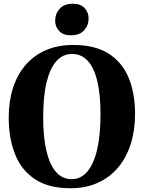

<svg xmlns="http://www.w3.org/2000/svg" viewBox="-20 -993 767 1025"><path d="M358.5 12Q242 12.5 168.5 -35.2Q95 -83 60.8 -168.5Q26.5 -254 26.5 -365.5Q26.5 -452 49.2 -523Q72 -594 116.2 -645.5Q160.5 -697 224.5 -725Q288.5 -753 371 -753Q487 -753 559.8 -706.8Q632.5 -660.5 666.8 -577.8Q701 -495 701 -384Q701 -297.5 678.2 -225.2Q655.5 -153 611.5 -100Q567.5 -47 503.8 -17.8Q440 11.5 358.5 12ZM363 -36.5Q411 -36.5 445.2 -75.8Q479.5 -115 498 -192.5Q516.5 -270 516.5 -383.5Q516.5 -489.5 499.2 -560.8Q482 -632 448.2 -668.5Q414.5 -705 364.5 -705Q316 -705 281.8 -667.5Q247.5 -630 229 -555Q210.5 -480 210.5 -366Q210.5 -260 228 -186.5Q245.5 -113 279.2 -74.8Q313 -36.5 363 -36.5ZM358 -804.5Q317 -804.5 295.8 -827.5Q274.5 -850.5 274.5 -881.5Q274.5 -919.5 298.5 -946.2Q322.5 -973 368.5 -973H369.5Q411 -973 432 -949.8Q453 -926.5 453 -895.5Q453 -858 429 -831.2Q405 -804.5 359 -804.5Z"/></svg>

Font: Merriweather 72pt ExtraBold
Style: Regular
Weight: 800
Version: Version 2.100